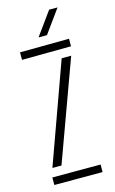

<svg xmlns="http://www.w3.org/2000/svg" viewBox="-116 -791 500 838"><g transform="rotate(-15 133.5 -372.5)"><path d="M21 0V-34H239V0ZM26 -564V-598L248 -600V-566ZM32 -74 195 -526H238L73 -74ZM121 -640 197 -745H235L159 -640Z"/></g></svg>

Font: Big Shoulders Stencil Text Thin Thin
Style: Regular
Weight: 250
Version: Version 2.001